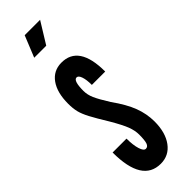

<svg xmlns="http://www.w3.org/2000/svg" viewBox="-254 -745 762 762"><g transform="rotate(-45 127.5 -363.5)"><path d="M119.5 8Q165.5 8 193 -29.2Q220.5 -66.5 220.5 -128.5Q220.5 -171 204.8 -212.8Q189 -254.5 152 -306Q126 -347.5 116.2 -369.8Q106.5 -392 106.5 -413.5Q106.5 -471 125 -471Q135 -471 141 -453.5Q147 -436 147 -407H222Q222 -556 123 -555Q78.5 -554.5 53 -518.8Q27.5 -483 27.5 -420.5Q27.5 -395 32.2 -375Q37 -355 51.2 -328Q65.5 -301 94 -254.5Q121 -208.5 130.8 -183Q140.5 -157.5 140.5 -135Q140.5 -103 135.8 -89.5Q131 -76 119.5 -76Q108 -76 100.8 -99.2Q93.5 -122.5 93.5 -159H15.5Q15.5 8 119.5 8ZM61.5 -645H129L184.5 -735H98Z"/></g></svg>

Font: League Gothic SemiCondensed
Style: Regular
Weight: 400
Width: 4
Designer: The League of Moveable Type
Version: Version 1.600; ttfautohint (v1.8.3)